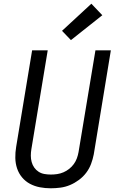

<svg xmlns="http://www.w3.org/2000/svg" viewBox="-20 -1006 640 1034"><path d="M253 8Q223 8 194.5 2.5Q166 -3 141.5 -16Q117 -29 99 -50.5Q81 -72 72 -99Q63 -126 62.5 -155.5Q62 -185 67 -215L153 -735H237L149 -203Q146 -185 146 -167.5Q146 -150 150.5 -133.5Q155 -117 164.5 -103.5Q174 -90 188 -81Q202 -72 219 -69Q236 -66 254 -66Q271 -66 288 -68.5Q305 -71 321.5 -78Q338 -85 352.5 -96.5Q367 -108 377.5 -122.5Q388 -137 394 -153.5Q400 -170 403 -187L494 -735H577L485 -175Q480 -149 470.5 -123.5Q461 -98 444.5 -76Q428 -54 405 -37Q382 -20 357 -9.5Q332 1 305.5 4.5Q279 8 253 8ZM362 -790 314 -840 472 -986 531 -924Z"/></svg>

Font: Iosevka Curly Extended
Style: Italic
Weight: 400
Width: 7
Italic angle: -9°
Monospace: yes
Designer: Belleve Invis
Foundry: Belleve Invis
Version: Version 11.1.0; ttfautohint (v1.8.3)